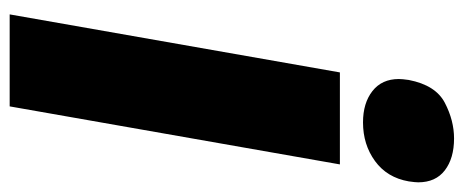

<svg xmlns="http://www.w3.org/2000/svg" viewBox="-308 -674 982 407"><g transform="rotate(90 183.5 -471.0)"><path d="M329 -700H134L11 0H206ZM150 -846Q148 -832 148 -825Q148 -789 173.5 -769Q199 -749 240 -749Q287 -749 322 -774.5Q357 -800 365 -846Q367 -860 367 -866Q367 -903 341.5 -922.5Q316 -942 274 -942Q236 -942 198.5 -922.5Q161 -903 150 -846Z"/></g></svg>

Font: Geom Black
Style: Bold Italic
Weight: 900
Italic angle: -10°
Version: Version 1.102